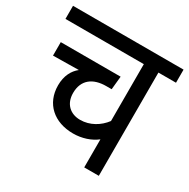

<svg xmlns="http://www.w3.org/2000/svg" viewBox="-143 -755 877 889"><g transform="rotate(30 295.5 -311.0)"><path d="M591 -552V-622H0V-552H419V-248C390 -209 344 -181 292 -181C240 -181 202 -214 202 -273C202 -344 250 -377 319 -377H348L355 -448H35V-376L172 -378C144 -356 124 -320 124 -269C124 -171 194 -110 295 -110C343 -110 387 -125 419 -150V0H497V-552Z"/></g></svg>

Font: Noto Sans Devanagari SemiCondensed
Style: Regular
Weight: 400
Width: 4
Designer: Jelle Bosma - Monotype Design Team
Foundry: Monotype Imaging Inc.
Version: Version 2.004